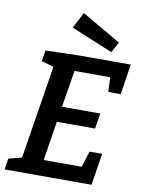

<svg xmlns="http://www.w3.org/2000/svg" viewBox="-100 -1009 800 1077"><g transform="rotate(10 299.5 -470.5)"><path d="M455 -181H527L498 0H3L13 -63L88 -83L173 -615L103 -634L113 -697L305 -702H598L571 -529H500L497 -612H293L259 -402H477L463 -314H245L210 -90H426ZM478 -752 241 -850 289 -941 511 -812Z"/></g></svg>

Font: Bitter SemiBold
Style: Italic
Weight: 600
Italic angle: -9°
Designer: Sol Matas, and Bitter project Authors
Foundry: Sol Matas
Version: Version 2.001